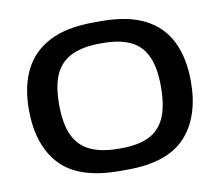

<svg xmlns="http://www.w3.org/2000/svg" viewBox="-71 -695 905 789"><g transform="rotate(-10 381.5 -300.0)"><path d="M368 10Q196 10 119.5 -72.5Q43 -155 43 -303Q43 -398 76.5 -466.5Q110 -535 181.5 -572.5Q253 -610 368 -610H399Q512 -610 582.5 -573Q653 -536 686 -467Q719 -398 719 -303Q719 -155 643 -72.5Q567 10 399 10ZM378 -81H389Q460 -81 505 -102.5Q550 -124 572 -172.5Q594 -221 594 -303Q594 -383 571.5 -430.5Q549 -478 504 -499Q459 -520 389 -520H378Q308 -520 261 -498.5Q214 -477 191.5 -429.5Q169 -382 169 -303Q169 -221 192 -172.5Q215 -124 262 -102.5Q309 -81 378 -81Z"/></g></svg>

Font: Red Rose Medium
Style: Regular
Weight: 500
Designer: Jaikishan Patel
Version: Version 2.000